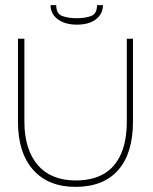

<svg xmlns="http://www.w3.org/2000/svg" viewBox="-20 -714 598 748"><path d="M274 14Q168 14 109 -52.5Q50 -119 50 -240V-563H75V-240Q75 -185 88.5 -142.5Q102 -100 127.5 -70.5Q153 -41 190 -26Q227 -11 274 -11Q341 -11 385 -37Q429 -63 451.5 -114.5Q474 -166 474 -240V-563H498V-240Q498 -117 440.5 -51.5Q383 14 274 14ZM280 -618Q233 -618 205 -639Q177 -660 177 -694H199Q199 -660 223 -651.5Q247 -643 279 -643Q311 -643 334.5 -651.5Q358 -660 358 -694H381Q381 -660 354 -639Q327 -618 280 -618Z"/></svg>

Font: Darker Grotesque Light Light
Style: Regular
Weight: 300
Version: Version 1.000;gftools[0.9.28]